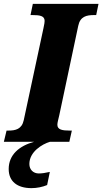

<svg xmlns="http://www.w3.org/2000/svg" viewBox="-42 -734 530 994"><path d="M-22 0H135C58 21 3 67 3 141C3 205 47 240 121 240C149 240 178 234 202 224L216 156C194 161 175 164 159 164C130 164 110 144 110 115C110 52 176 12 217 0H317L330 -58H319C282 -58 255 -62 255 -88C255 -100 260 -115 265 -138L363 -600C373 -649 406 -656 445 -656H456L468 -714H128L116 -656H126C164 -656 189 -652 189 -626C189 -620 188 -610 183 -588L81 -112C71 -65 38 -58 2 -58H-8Z"/></svg>

Font: Noto Serif Condensed Black
Style: Italic
Weight: 900
Width: 3
Italic angle: -12°
Designer: Monotype Design Team
Foundry: Monotype Imaging Inc.
Version: Version 2.013